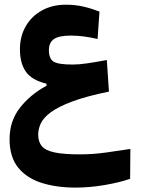

<svg xmlns="http://www.w3.org/2000/svg" viewBox="-20 -496 626 832"><path d="M306.6 316.9Q226.1 316.9 161.6 296.9Q97.2 276.9 59.3 231Q21.5 185.1 21.5 106.9Q21.5 29.3 65.7 -28.1Q109.9 -85.4 181.6 -124.5V-133.3Q118.2 -148.4 92.3 -185.1Q66.4 -221.7 66.4 -282.2Q66.4 -338.4 91.3 -381.8Q116.2 -425.3 161.1 -450.4Q206.1 -475.6 265.1 -475.6Q306.6 -475.6 342 -467.3Q377.4 -459 411.1 -445.8L402.8 -327.1Q373 -334 344.2 -337.9Q315.4 -341.8 286.6 -341.8Q236.3 -341.8 214.1 -326.9Q191.9 -312 191.9 -278.8Q191.9 -241.7 212.2 -229Q232.4 -216.3 294.9 -216.3Q321.8 -216.3 355.7 -221.2Q389.6 -226.1 442.9 -235.8L452.1 -99.1Q352.5 -78.6 291.7 -55.7Q231 -32.7 199.2 -8.8Q167.5 15.1 156.5 39.3Q145.5 63.5 145.5 87.4Q145.5 119.1 161.9 137.9Q178.2 156.7 217.8 164.8Q257.3 172.9 326.2 172.9Q382.3 172.9 439 165Q495.6 157.2 544.9 149.4L543.9 278.8Q497.6 294.9 433.1 305.9Q368.7 316.9 306.6 316.9Z"/></svg>

Font: Cascadia Mono PL
Style: Bold
Weight: 700
Monospace: yes
Designer: Aaron Bell
Foundry: Saja Typeworks
Version: Version 2404.023; ttfautohint (v1.8.4)